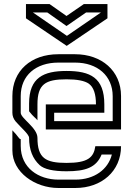

<svg xmlns="http://www.w3.org/2000/svg" viewBox="-20 -937 665 957"><path d="M41.7 -458.3V-375C41.7 -359.4 46.9 -344.8 58.3 -331.2C82.8 -302.8 125 -267.5 125 -250C125 -190.6 142.7 -145.8 178.1 -113.5C200 -93.8 244.8 -83.3 311.5 -83.3C405.5 -83.3 459.8 -101.4 486.5 -166.7H537.5C518.9 -92.3 450 -41.7 356.2 -41.7H270.8C172.2 -41.7 83.3 -100 83.3 -209.4V-242.7C83.3 -243.8 83.3 -243.8 82.3 -243.8C74.6 -243.8 71.3 -257.8 41.7 -287.5V-187.5C41.7 -77.8 155 0 270.8 0H356.2C485.7 0 583.3 -83.3 583.3 -208.3H455.2C447.2 -152.5 418.8 -125 311.5 -125C206.9 -125 166.7 -148.6 166.7 -250C166.7 -300.2 83.3 -347 83.3 -375V-458.3C83.3 -561.5 159.5 -625 270.8 -625H354.2C465.8 -625 541.7 -559.1 541.7 -457.3V-333.3H250V-375H500V-416.7C500 -550 429.8 -583.3 311.5 -583.3C197.6 -583.3 125 -550.8 125 -420.8V-382.3C147.4 -353.5 158.1 -349 166.7 -337.5V-416.7C166.7 -516.7 205.1 -541.7 311.5 -541.7C364.6 -541.7 402.1 -534.4 422.9 -519.8C446.9 -502.1 458.3 -467.7 458.3 -416.7H208.3V-291.7H583.3V-458.3C583.3 -584.3 486.1 -666.7 354.2 -666.7H270.8C133.8 -666.7 41.7 -583.6 41.7 -458.3ZM311.5 -807.3 409.4 -875H483.3L313.5 -758.3L143.8 -875H215.6ZM311.5 -857.3 227.1 -916.7H109.4V-845.8L312.5 -708.3L515.6 -845.8V-916.7H397.9Z"/></svg>

Font: Sportrop
Style: Regular
Weight: 500
Version: Version 0.9